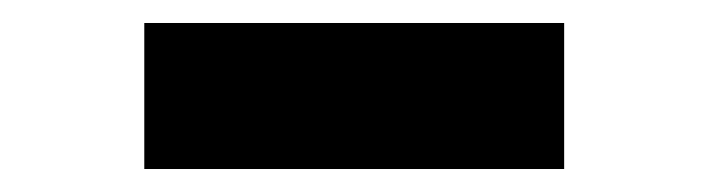

<svg xmlns="http://www.w3.org/2000/svg" viewBox="-20 -437 616 167"><path d="M470.7 -290H105.5V-417H470.7Z"/></svg>

Font: Pretendard GOV ExtraBold
Style: Regular
Weight: 800
Designer: Base glyphs from Inter by Rasmus Andersson; Hangeul glyphs from Noto Sans CJK(Source Han Sans) by Jang Soo-young and Kan
Foundry: Kil Hyung-jin
Version: Version 1.309